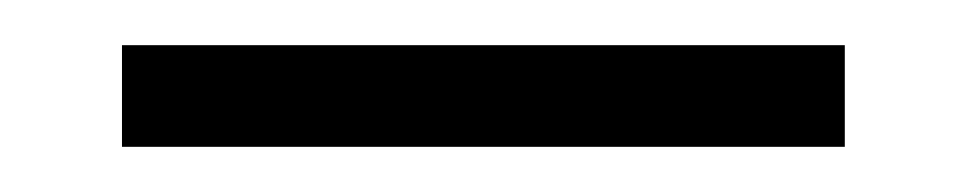

<svg xmlns="http://www.w3.org/2000/svg" viewBox="-20 -434 432 85"><path d="M34 -369H354V-414H34Z"/></svg>

Font: Advent Pro Light
Style: Regular
Weight: 300
Version: Version 3.000